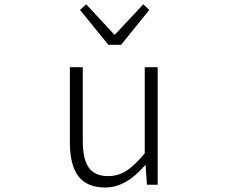

<svg xmlns="http://www.w3.org/2000/svg" viewBox="-20 -838 1040 871"><path d="M458 12.7Q375 12.7 335.9 -38.1Q296.9 -88.9 296.9 -192.4V-533.2H355.5V-199.2Q355.5 -116.2 382.8 -77.6Q410.2 -39.1 470.7 -39.1Q515.6 -39.1 553.2 -63Q590.8 -86.9 636.7 -142.6V-533.2H695.3V0H646.5L640.6 -87.9H637.7Q550.8 12.7 458 12.7ZM471.7 -634.8 342.8 -793 371.1 -818.4 498 -681.6H502L629.9 -818.4L657.2 -793L529.3 -634.8Z"/></svg>

Font: Gen Shin Gothic Monospace Light
Style: Regular
Weight: 300
Designer: [Source Han Sans]
Ryoko NISHIZUKA  (kana & ideographs); Paul D. Hunt (Latin, Greek & Cyrillic); Wenlong ZHANG  (bopomofo
Version: Version 1.002.20150607